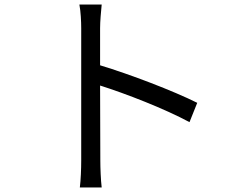

<svg xmlns="http://www.w3.org/2000/svg" viewBox="-20 -794 1040 844"><path d="M847 -342C741 -395 552 -467 420 -507V-670C420 -700 424 -743 427 -774H329C335 -743 337 -698 337 -670V-88C337 -51 335 -2 331 30H427C423 -3 421 -56 421 -88L420 -418C531 -383 704 -316 813 -257Z"/></svg>

Font: Source Han Sans CN Regular
Style: Regular
Weight: 400
Designer: Ryoko NISHIZUKA (kana & ideographs); Paul D. Hunt (Latin, Greek & Cyrillic); Wenlong ZHANG (bopomofo); Sandoll Communica
Foundry: Adobe Systems Incorporated
Version: Version 1.004;PS 1.004;hotconv 1.0.82;makeotf.lib2.5.63406